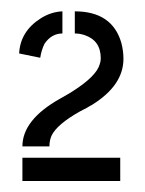

<svg xmlns="http://www.w3.org/2000/svg" viewBox="-20 -706 262 347"><path d="M14.6 -609.4Q16.6 -649.4 53.7 -672.9Q72.3 -684.6 92.8 -685.5V-645.5Q73.2 -645.5 60.5 -627Q54.7 -615.2 52.7 -601.6ZM20.5 -378.9V-420.9H197.3V-378.9ZM20.5 -441.4Q20.5 -489.3 87.9 -527.3Q110.4 -540 111.3 -541Q154.3 -568.4 160.2 -589.8Q162.1 -594.7 162.1 -600.6Q162.1 -632.8 132.8 -642.6Q124 -645.5 115.2 -645.5V-685.5Q182.6 -685.5 199.2 -628.9Q203.1 -614.3 203.1 -599.6Q203.1 -551.8 146.5 -516.6Q145.5 -515.6 144.5 -515.6Q138.7 -511.7 125 -504.9Q83 -481.4 73.2 -460.9Q69.3 -452.1 69.3 -441.4Z"/></svg>

Font: Post No Bills Colombo SemiBold
Style: Regular
Weight: 600
Designer: Kosala Senevirathne, Siva Puranthara, Lasantha Premarathna, Tharique Azeez
Foundry: Mooniak
Version: Version 1.220 ; ttfautohint (v1.6)